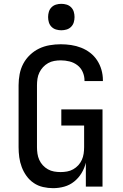

<svg xmlns="http://www.w3.org/2000/svg" viewBox="-20 -974 640 1002"><path d="M257 8Q231 8 204.5 2Q178 -4 156 -19Q134 -34 118.5 -55.5Q103 -77 93.5 -102Q84 -127 80.5 -153.5Q77 -180 77 -206V-529Q77 -558 82.5 -587Q88 -616 101.5 -641.5Q115 -667 136.5 -687.5Q158 -708 184 -720.5Q210 -733 239 -738Q268 -743 297 -743Q324 -743 351 -739Q378 -735 403.5 -725Q429 -715 450.5 -698.5Q472 -682 487 -659Q502 -636 509.5 -609.5Q517 -583 517 -556V-551H421V-554Q421 -577 411.5 -598.5Q402 -620 383.5 -634Q365 -648 342.5 -653.5Q320 -659 297 -659Q280 -659 263 -656Q246 -653 231 -644.5Q216 -636 204.5 -623.5Q193 -611 185.5 -595.5Q178 -580 175.5 -563Q173 -546 173 -529V-206Q173 -189 175.5 -172Q178 -155 185 -139.5Q192 -124 203.5 -111.5Q215 -99 230 -90.5Q245 -82 262 -79Q279 -76 296 -76Q313 -76 330 -79Q347 -82 362 -90.5Q377 -99 388.5 -111.5Q400 -124 407 -139.5Q414 -155 416.5 -172Q419 -189 419 -206V-319H300V-403H515V0H428V-125Q421 -96 405.5 -70.5Q390 -45 367 -26.5Q344 -8 315.5 0Q287 8 257 8ZM300 -816Q286 -816 272.5 -820Q259 -824 249 -834Q239 -844 235 -857.5Q231 -871 231 -885Q231 -899 235 -912.5Q239 -926 249 -936Q259 -946 272.5 -950Q286 -954 300 -954Q314 -954 327.5 -950Q341 -946 351 -936Q361 -926 365 -912.5Q369 -899 369 -885Q369 -871 365 -857.5Q361 -844 351 -834Q341 -824 327.5 -820Q314 -816 300 -816Z"/></svg>

Font: Iosevka Medium Extended
Style: Regular
Weight: 500
Width: 7
Monospace: yes
Designer: Belleve Invis
Foundry: Belleve Invis
Version: Version 32.5.0; ttfautohint (v1.8.4)